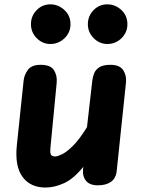

<svg xmlns="http://www.w3.org/2000/svg" viewBox="-20 -832 656 862"><path d="M184.5 10Q116.5 10 81.2 -37.8Q46 -85.5 55.5 -179L86 -469.5Q88.5 -495 105 -518Q121.5 -541 162.5 -541Q207 -541 222.2 -517Q237.5 -493 234.5 -460.5L206.5 -169.5Q204 -142.5 209.8 -136Q215.5 -129.5 228 -129.5Q237 -129.5 257.2 -138.8Q277.5 -148 306.5 -176.2Q335.5 -204.5 370.5 -261L394.5 -471Q396.5 -487.5 403 -503.5Q409.5 -519.5 426.2 -530.2Q443 -541 475.5 -541Q517.5 -541 533.2 -517Q549 -493 545.5 -460.5L504 -65Q500.5 -31 478 -15.5Q455.5 0 419.5 0Q382.5 0 366 -20.5Q349.5 -41 353 -74L354 -83Q311 -29.5 267.8 -9.8Q224.5 10 184.5 10ZM462 -634.5Q427 -634.5 400.8 -660.5Q374.5 -686.5 374.5 -723.5Q374.5 -760 399.8 -786.2Q425 -812.5 462 -812.5Q497.5 -812.5 524.8 -787.2Q552 -762 552 -723.5Q552 -686.5 525.5 -660.5Q499 -634.5 462 -634.5ZM206 -634.5Q171 -634.5 145 -660.5Q119 -686.5 119 -723.5Q119 -760 144.2 -786.2Q169.5 -812.5 206 -812.5Q241.5 -812.5 269 -787.2Q296.5 -762 296.5 -723.5Q296.5 -686.5 269.8 -660.5Q243 -634.5 206 -634.5Z"/></svg>

Font: Edu SA Hand
Style: Regular
Weight: 400
Designer: Tina and Corey Anderson, Eben Sorkin, Mirko Velimirovic
Foundry: Google for Education
Version: Version 2.000